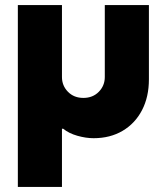

<svg xmlns="http://www.w3.org/2000/svg" viewBox="-20 -530 654 753"><path d="M50 203V-510H223V-228Q223 -194 246.5 -170Q270 -146 307 -146Q344 -146 367.5 -170Q391 -194 391 -228V-510H564V-219Q564 -150 537 -98Q510 -46 461 -17Q412 12 347 12Q317 12 283.5 2.5Q250 -7 228 -25H223V203Z"/></svg>

Font: MuseoModerno ExtraBold
Style: Regular
Weight: 800
Designer: Pablo Cosgaya, Héctor Gatti, Marcela Romero, and the Authors of The MuseoModerno Project.
Foundry: Omnibus-Type Team
Version: Version 1.001